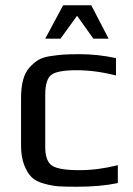

<svg xmlns="http://www.w3.org/2000/svg" viewBox="-20 -700 504 730"><path d="M428 -4Q362 10 273 10Q229 10 204.5 8.5Q180 7 148.5 -1.5Q117 -10 100.5 -26Q84 -42 72 -72.5Q60 -103 60 -148V-326Q60 -366 67.5 -395Q75 -424 91 -442Q107 -460 124 -471Q141 -482 170.5 -486.5Q200 -491 222.5 -492.5Q245 -494 283 -494Q352 -494 421 -479V-413Q343 -433 272 -433Q197 -433 174.5 -415Q152 -397 152 -339V-141Q152 -88 177.5 -70.5Q203 -53 282 -53Q353 -53 428 -72ZM152 -553 220 -680H327L393 -553H335L273 -640L210 -553Z"/></svg>

Font: Play
Style: Regular
Weight: 400
Designer: Jonas Hecksher
Foundry: Jonas Hecksher, Playtypeª, e-types AS
Version: Version 1.002